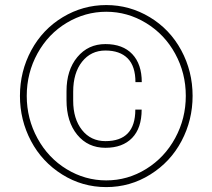

<svg xmlns="http://www.w3.org/2000/svg" viewBox="-20 -741 853 771"><path d="M548.8 -300.8Q548.8 -226.6 510.5 -187Q472.2 -147.5 403.3 -147.5Q333 -147.5 290 -200Q247.1 -252.4 247.1 -338.4V-375Q247.1 -459.5 290.5 -511.7Q334 -564 403.3 -564Q473.1 -564 511.2 -523.7Q549.3 -483.4 549.3 -411.1H523.9Q523.9 -475.1 492.7 -506.6Q461.4 -538.1 403.3 -538.1Q345.2 -538.1 309.6 -493.2Q273.9 -448.2 273.9 -372.6V-336.4Q273.9 -263.7 309.3 -219Q344.7 -174.3 403.3 -174.3Q523.4 -174.3 523.4 -300.8ZM87.4 -356Q87.4 -264.2 130.6 -185.3Q173.8 -106.4 247.8 -61.5Q321.8 -16.6 406.7 -16.6Q492.7 -16.6 566.9 -62.5Q641.1 -108.4 683.6 -186.8Q726.1 -265.1 726.1 -356Q726.1 -447.3 683.6 -525.1Q641.1 -603 566.7 -648.4Q492.2 -693.8 406.7 -693.8Q322.3 -693.8 248 -649.4Q173.8 -605 130.6 -526.6Q87.4 -448.2 87.4 -356ZM60.1 -356Q60.1 -454.6 105.7 -539.1Q151.4 -623.5 232.2 -672.1Q313 -720.7 406.7 -720.7Q500.5 -720.7 581.3 -672.1Q662.1 -623.5 707.8 -539.1Q753.4 -454.6 753.4 -356Q753.4 -258.8 709 -174.8Q664.6 -90.8 583.7 -40.3Q502.9 10.3 406.7 10.3Q310.5 10.3 229.7 -40.3Q148.9 -90.8 104.5 -174.8Q60.1 -258.8 60.1 -356Z"/></svg>

Font: TypoPRO Roboto
Style: Regular
Weight: 250
Designer: Google
Version: Version 2.136; 2016